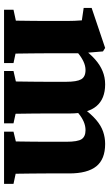

<svg xmlns="http://www.w3.org/2000/svg" viewBox="184 -723 539 947"><g transform="rotate(90 453.5 -249.5)"><path d="M28 0V-46.6L120.7 -66.6H196.8L291.1 -46.6V0ZM80.4 0Q81.4 -23 81.9 -60.5Q82.4 -98 82.9 -138.5Q83.4 -179 83.4 -210V-267.9Q83.4 -295.9 83.3 -313.9Q83.1 -332 82.6 -347.8Q82.1 -363.7 80.4 -383.7L19.1 -392.7V-432L216.5 -498.6L233.6 -487.9L242.8 -376.9V-375.6V-210Q242.8 -179 243.3 -138.5Q243.8 -98 244.3 -60.5Q244.8 -23 245.8 0ZM330.1 0V-46.6L418.6 -66.6H496.1L588.3 -46.6V0ZM380.4 0Q381.4 -23 381.9 -60Q382.4 -97 382.9 -137.5Q383.4 -178 383.4 -210V-306.3Q383.4 -358.8 371.2 -380.3Q358.9 -401.8 325.5 -401.8Q304.3 -401.8 282.5 -391.3Q260.8 -380.8 241.1 -364.2Q221.5 -347.6 206.6 -328.6L201.9 -386.7H217.3Q244.8 -424 272.5 -448.7Q300.2 -473.5 330.8 -486Q361.4 -498.6 396.1 -498.6Q467.4 -498.6 503.5 -455.8Q539.6 -413 539.6 -326.4V-210Q539.6 -178 540.1 -137.5Q540.6 -97 541.1 -60Q541.6 -23 542.6 0ZM629.4 0V-46.6L712.9 -66.6H792.5L886.9 -46.6V0ZM676.2 0Q677.2 -23 677.7 -60Q678.2 -97 678.7 -137.5Q679.2 -178 679.2 -210V-306.9Q679.2 -363.5 666.3 -382.7Q653.3 -401.8 622.1 -401.8Q600.8 -401.8 580.2 -392.9Q559.6 -383.9 540 -367.8Q520.4 -351.8 500.9 -328.6L495.1 -386.1H510.2Q542.1 -429.2 570.6 -453.7Q599.2 -478.2 628.7 -488.4Q658.2 -498.6 689.7 -498.6Q765.6 -498.6 800.5 -454.8Q835.4 -411 835.4 -321.5V-210Q835.4 -178 835.9 -137.5Q836.4 -97 836.9 -60Q837.4 -23 838.4 0Z"/></g></svg>

Font: Source Serif 4 Variable
Style: Regular
Weight: 400
Designer: Frank Grießhammer
Foundry: Adobe
Version: Version 4.005;hotconv 1.1.0;makeotfexe 2.6.0